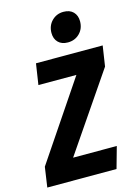

<svg xmlns="http://www.w3.org/2000/svg" viewBox="-164 -1007 782 1082"><g transform="rotate(-15 227.5 -466.5)"><path d="M297.9 -759.8Q261.7 -759.8 241.5 -780.3Q221.2 -800.8 221.2 -835Q221.2 -877.4 248.8 -905.3Q276.4 -933.1 316.9 -933.1Q353.5 -933.1 373.8 -912.4Q394 -891.6 394 -857.9Q394 -814.9 366.5 -787.4Q338.9 -759.8 297.9 -759.8ZM-26.9 0 -9.8 -117.2 295.9 -570.8H74.2L92.8 -692.9H481.9L463.9 -574.2L157.2 -125H412.1L377 0Z"/></g></svg>

Font: Fira Sans Compressed
Style: Bold Italic
Weight: 700
Width: 3
Italic angle: -8°
Designer: Carrois Corporate & Edenspiekermann AG
Foundry: Carrois Corporate GbR & Edenspiekermann AG
Version: Version 4.203;PS 004.203;hotconv 1.0.88;makeotf.lib2.5.64775